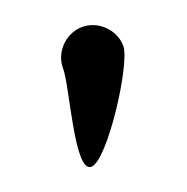

<svg xmlns="http://www.w3.org/2000/svg" viewBox="-20 -480 151 155"><path d="M79.5 -443.1C74.5 -456.2 59 -463.1 45.9 -458.1C32.8 -453 25.9 -437.5 31 -424.5C36.3 -410.5 39.9 -340 53.9 -345.4C66.9 -350.4 84.9 -429.1 79.5 -443.1Z"/></svg>

Font: LetsTrace
Style: basic
Weight: 500
Version: Version 002.000